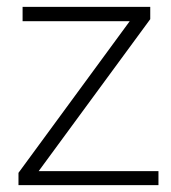

<svg xmlns="http://www.w3.org/2000/svg" viewBox="-20 -541 501 561"><path d="M34 -36 359 -479H46V-521H419V-485L93 -41H443V0H34Z"/></svg>

Font: Freesentation 2 ExtraLight
Style: Regular
Weight: 260
Designer: glyphs from Roboto by Christian Robertson / Hangul glyphs from Noto Sans CJK(Source Han Sans) by Jang Soo-young and Kang
Foundry: PT&
Version: Version 2.001